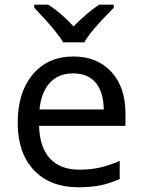

<svg xmlns="http://www.w3.org/2000/svg" viewBox="-20 -786 604 816"><path d="M313 9.8Q192.4 9.8 123.8 -63.2Q55.2 -136.2 55.2 -264.2Q55.2 -393.1 119.1 -469.5Q183.1 -545.9 292 -545.9Q393.1 -545.9 453.1 -480.7Q513.2 -415.5 513.2 -304.2V-251H146Q148.4 -159.7 192.4 -112.3Q236.3 -64.9 316.9 -64.9Q359.9 -64.9 398.4 -72.5Q437 -80.1 488.8 -102.1V-24.9Q444.3 -5.9 405.3 2Q366.2 9.8 313 9.8ZM291 -474.1Q228 -474.1 191.4 -433.6Q154.8 -393.1 147.9 -320.8H420.9Q419.9 -396 386.2 -435.1Q352.5 -474.1 291 -474.1ZM125.5 -766.1H185.5Q241.2 -730 292.5 -673.8Q354 -735.4 401.4 -766.1H463.4V-752.9Q363.3 -652.8 338.4 -606H248.5Q219.2 -655.8 125.5 -752.9Z"/></svg>

Font: Noto Sans Southeast Asian
Style: Regular
Weight: 400
Designer: Monotype Design Team
Foundry: Monotype Imaging Inc.
Version: Version 1.06 uh; ttfautohint (v1.4.1)